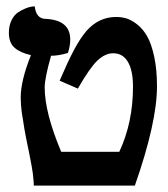

<svg xmlns="http://www.w3.org/2000/svg" viewBox="-20 -582 526 602"><path d="M44.9 -275.9Q44.9 -329.1 77.1 -409.2Q43.5 -416.5 25.6 -432.4Q7.8 -448.2 7.8 -479Q7.8 -501.5 16.1 -518.3Q24.4 -535.2 36.4 -543Q48.3 -550.8 60.3 -555.7Q72.3 -560.5 80.6 -561.5L88.9 -562Q93.3 -524.4 121.1 -522.9Q200.2 -520 200.2 -458Q200.2 -437.5 192.9 -416Q164.1 -407.2 140.1 -407.2Q120.1 -336.9 120.1 -308.1Q120.1 -229 171.9 -106H354Q397 -197.8 397 -310.1Q397 -360.8 381.1 -387.9Q365.2 -415 335 -415Q309.6 -415 285.4 -392.1Q261.2 -369.1 224.1 -304.2L167 -329.1Q192.4 -388.2 211.4 -424.3Q230.5 -460.4 251 -484.9Q289.6 -528.8 344.2 -528.8Q360.8 -528.8 376.5 -524.2Q392.1 -519.5 410.2 -505.4Q428.2 -491.2 441.4 -468.3Q454.6 -445.3 463.4 -404.8Q472.2 -364.3 472.2 -311Q472.2 -198.2 402.8 0H85.9Q85.9 -9.3 84.7 -20.5Q83.5 -31.7 82.8 -39.1Q82 -46.4 79.3 -61Q76.7 -75.7 75.7 -80.1L71.3 -103Q67.4 -121.1 66.9 -124Q65.4 -130.4 61.8 -149.4Q58.1 -168.5 56.6 -177.2L52.7 -202.1Q49.8 -218.8 48.3 -229Q46.9 -239.3 45.9 -252.2Q44.9 -265.1 44.9 -275.9Z"/></svg>

Font: Linux Libertine G
Style: Bold
Weight: 700
Designer: Philipp H. Poll
Foundry: Philipp H. Poll
Version: Version 5.0.3